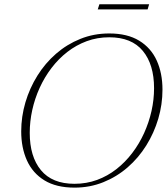

<svg xmlns="http://www.w3.org/2000/svg" viewBox="-20 -848 770 878"><path d="M116 -240.5Q116 -132 167.2 -69.8Q218.5 -7.5 320.5 -7.5Q375.5 -7.5 423.8 -25.2Q472 -43 512.2 -74.5Q552.5 -106 584.5 -148Q616.5 -190 638.8 -239Q661 -288 672.8 -340.2Q684.5 -392.5 684.5 -444.5Q684.5 -553 633.2 -615.2Q582 -677.5 479.5 -677.5Q425 -677.5 376.8 -659.8Q328.5 -642 288 -610.5Q247.5 -579 215.5 -537Q183.5 -495 161.2 -446Q139 -397 127.5 -344.8Q116 -292.5 116 -240.5ZM723 -438Q723 -370.5 703.8 -305.2Q684.5 -240 649 -183Q613.5 -126 563.8 -82.8Q514 -39.5 452.5 -14.8Q391 10 321 10Q237.5 10 183.5 -23Q129.5 -56 103.2 -114.2Q77 -172.5 77 -247Q77 -314.5 96.2 -379.8Q115.5 -445 151 -502Q186.5 -559 236.2 -602.2Q286 -645.5 347.5 -670.2Q409 -695 479.5 -695Q562.5 -695 616.5 -662Q670.5 -629 696.8 -571Q723 -513 723 -438ZM427 -805 434.5 -828.5H662L655 -805Z"/></svg>

Font: Newsreader 36pt ExtraLight
Style: Italic
Weight: 250
Italic angle: -17°
Designer: Hugues Gentile
Foundry: Production Type
Version: Version 1.003